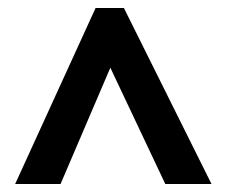

<svg xmlns="http://www.w3.org/2000/svg" viewBox="-20 -738 570 482"><path d="M220 -718H291L511 -276H395L257 -568L132 -276H18Z"/></svg>

Font: Noto Sans Devanagari UI SemiCondensed
Style: Bold
Weight: 700
Width: 4
Designer: Jelle Bosma - Monotype Design Team
Foundry: Monotype Imaging Inc.
Version: Version 2.004; ttfautohint (v1.8.4.7-5d5b)